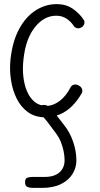

<svg xmlns="http://www.w3.org/2000/svg" viewBox="-20 -561 487 935"><path d="M199 10Q150.5 10 116.2 -14.8Q82 -39.5 61.5 -80.5Q41 -121.5 33.5 -171.2Q26 -221 31 -271Q40.5 -359 72.8 -419Q105 -479 153 -510Q201 -541 256.5 -541Q301 -541 334.2 -518.5Q367.5 -496 389 -462.5Q393 -456 390.2 -445Q387.5 -434 376.5 -427.5Q363.5 -421 354 -424Q344.5 -427 339.5 -434Q327 -454.5 305 -469.5Q283 -484.5 253.5 -484.5Q194 -484.5 149 -427.2Q104 -370 94 -269Q89.5 -229.5 93.5 -190Q97.5 -150.5 111 -117.8Q124.5 -85 148.2 -65.2Q172 -45.5 207 -45.5Q238.5 -45.5 270.2 -69.2Q302 -93 324 -136.5Q329 -146 340.5 -148.8Q352 -151.5 364.5 -144Q376.5 -137.5 379.8 -126.5Q383 -115.5 377.5 -106Q358 -72 332.2 -45.8Q306.5 -19.5 273.5 -4.8Q240.5 10 199 10ZM141 354Q125 354 113.5 349.2Q102 344.5 102 326Q102 308.5 112.8 304.5Q123.5 300.5 141 300.5H199Q244.5 300.5 269.5 278.5Q294.5 256.5 294.5 219Q294.5 200.5 290.2 177.2Q286 154 275.8 129Q265.5 104 247.5 81.5Q233 62.5 215.2 38.2Q197.5 14 172.5 -9Q165 -16 166.5 -25.8Q168 -35.5 175.5 -42.8Q183 -50 192.5 -50Q199.5 -50 203.8 -49Q208 -48 218.5 -39.5Q237.5 -23.5 256.5 2Q275.5 27.5 291 46.5Q320 82 336 128.8Q352 175.5 352 220Q352 256 333 286.5Q314 317 276.8 335.5Q239.5 354 184.5 354Z"/></svg>

Font: Edu SA Hand Cursive
Style: Regular
Weight: 400
Designer: Tina and Corey Anderson, Eben Sorkin, Mirko Velimirovic
Foundry: Google for Education
Version: Version 2.000